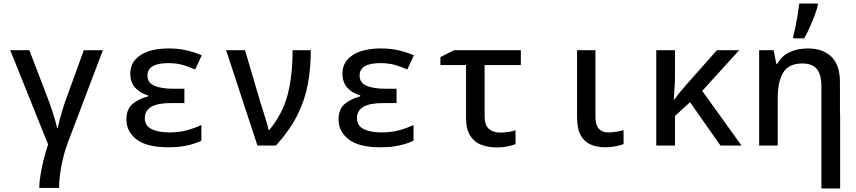

<svg xmlns="http://www.w3.org/2000/svg" viewBox="-20 -823 4840 1086"><path d="M202 240Q202 212 208.5 170Q215 128 226.5 81.5Q238 35 252 -6L38 -539H146L250 -268Q260 -242 271 -209Q282 -176 291 -145.5Q300 -115 303 -98H306Q309 -113 317 -143Q325 -173 335 -206Q345 -239 354 -263L454 -539H562L362 -12Q347 29 336 74.5Q325 120 319.5 163Q314 206 314 240Z M931 10Q810 10 752.5 -34.5Q695 -79 695 -147Q695 -207 731 -236Q767 -265 818 -278V-283Q771 -297 744 -327.5Q717 -358 717 -406Q717 -453 744.5 -485Q772 -517 820.5 -533Q869 -549 931 -549Q989 -549 1034.5 -538.5Q1080 -528 1121 -510L1084 -430Q1050 -445 1014.5 -455.5Q979 -466 932 -466Q814 -466 814 -396Q814 -355 853 -338Q892 -321 962 -321H1023V-240H947Q871 -240 835 -218.5Q799 -197 799 -155Q799 -112 837 -93Q875 -74 938 -74Q995 -74 1040.5 -87Q1086 -100 1119 -116V-27Q1086 -11 1040 -0.5Q994 10 931 10Z M1436 0 1259 -539H1366L1452 -247Q1459 -225 1468.5 -195Q1478 -165 1486.5 -136.5Q1495 -108 1499 -89H1504Q1578 -178 1606.5 -286Q1635 -394 1635 -539H1738Q1738 -434 1720.5 -343Q1703 -252 1660 -168Q1617 -84 1541 0Z M2131 10Q2010 10 1952.5 -34.5Q1895 -79 1895 -147Q1895 -207 1931 -236Q1967 -265 2018 -278V-283Q1971 -297 1944 -327.5Q1917 -358 1917 -406Q1917 -453 1944.5 -485Q1972 -517 2020.5 -533Q2069 -549 2131 -549Q2189 -549 2234.5 -538.5Q2280 -528 2321 -510L2284 -430Q2250 -445 2214.5 -455.5Q2179 -466 2132 -466Q2014 -466 2014 -396Q2014 -355 2053 -338Q2092 -321 2162 -321H2223V-240H2147Q2071 -240 2035 -218.5Q1999 -197 1999 -155Q1999 -112 2037 -93Q2075 -74 2138 -74Q2195 -74 2240.5 -87Q2286 -100 2319 -116V-27Q2286 -11 2240 -0.5Q2194 10 2131 10Z M2790 11Q2743 11 2703.5 -3.5Q2664 -18 2640 -54.5Q2616 -91 2616 -159V-455H2471V-500L2548 -539H2926V-455H2721V-166Q2721 -115 2745.5 -94Q2770 -73 2809 -73Q2831 -73 2855 -76.5Q2879 -80 2896 -86V-8Q2880 -1 2851 5Q2822 11 2790 11Z M3404 10Q3358 10 3322 -5Q3286 -20 3265 -57Q3244 -94 3244 -161V-539H3348V-162Q3348 -74 3421 -74Q3444 -74 3467.5 -78Q3491 -82 3507 -87V-8Q3490 -1 3461.5 4.5Q3433 10 3404 10Z M3692 0V-539H3798V-398Q3798 -367 3795.5 -329.5Q3793 -292 3791 -258H3793Q3810 -282 3827 -303Q3844 -324 3864 -346L4035 -539H4161L3952 -309L4174 0H4055L3883 -245L3798 -167V0Z M4274 0V-539H4356L4371 -462H4377Q4400 -506 4445 -527.5Q4490 -549 4550 -549Q4634 -549 4682.5 -502Q4731 -455 4731 -358V-174H4732V243H4626V0V-335Q4626 -402 4600 -433Q4574 -464 4518 -464Q4441 -464 4410 -412.5Q4379 -361 4379 -269V0ZM4467 -620Q4474 -645 4480.5 -677.5Q4487 -710 4492.5 -743.5Q4498 -777 4501 -803H4606V-792Q4600 -769 4588 -736.5Q4576 -704 4560.5 -669.5Q4545 -635 4529 -606H4467Z"/></svg>

Font: Noto Sans Mono Medium
Style: Regular
Weight: 500
Designer: Monotype Design Team
Foundry: Monotype Imaging Inc.
Version: Version 2.014